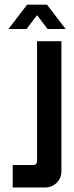

<svg xmlns="http://www.w3.org/2000/svg" viewBox="-20 -824 326 844"><path d="M99.3 -803.6H186.4L268.6 -696.4H189.3L142.9 -757.1L96.4 -696.4H17.1ZM142.9 -642.9H250V-71.4Q250 -41.4 229.3 -20.7Q208.6 0 178.6 0H35.7V-98.6H125Q142.9 -98.6 142.9 -116.4Z"/></svg>

Font: Aire Exterior
Style: Regular
Weight: 400
Width: 4
Designer: Jayvee Enaguas (HarvettFox96)
Version: 20190503.02